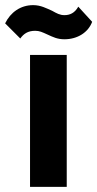

<svg xmlns="http://www.w3.org/2000/svg" viewBox="-65 -728 379 748"><path d="M52 0H195V-514H52ZM-45 -637 14 -578C27 -596 43 -608 72 -608C89 -608 99 -603 121 -593C141 -584 158 -575 186 -575C237 -575 279 -602 294 -643L240 -702C226 -677 207 -669 186 -669C168 -669 156 -676 138 -686C115 -696 94 -708 64 -708C15 -708 -24 -680 -45 -637Z"/></svg>

Font: Vanilla Cream Black
Style: Regular
Weight: 900
Designer: Jeremy Tribby, Jinavaṁso
Foundry: Tribby Type
Version: Version 1.422;Glyphs 3.1.2 (3151)